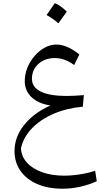

<svg xmlns="http://www.w3.org/2000/svg" viewBox="-20 -844 628 1207"><path d="M296.9 -181.2Q221.7 -191.9 178.7 -232.7Q135.7 -273.4 135.7 -333.5Q135.7 -377.4 152.3 -418.5Q168.9 -459.5 197.5 -492.4Q226.1 -525.4 261.5 -544.7Q296.9 -564 334.5 -564Q401.4 -564 479 -501.5L446.3 -435.1Q387.7 -479 324.7 -479Q262.2 -479 221.4 -442.1Q180.7 -405.3 180.7 -348.6Q180.7 -295.4 236.6 -268.1Q292.5 -240.7 399.9 -240.7Q421.9 -240.7 449.2 -242.2Q476.6 -243.7 507.3 -246.1L500.5 -173.3Q399.4 -164.1 317.1 -128.7Q234.9 -93.3 181.2 -37.6Q127.4 18.1 111.8 87.4Q113.8 138.2 148.4 177.2Q183.1 216.3 243.9 238.3Q304.7 260.3 383.3 260.3Q431.2 260.3 483.6 252Q536.1 243.7 578.1 229.5L588.4 294.9Q541 317.4 485.1 329.8Q429.2 342.3 372.6 342.3Q281.7 342.3 214.1 313Q146.5 283.7 108.9 230.2Q71.3 176.8 71.3 105.5Q71.3 18.1 130.9 -57.4Q190.4 -132.8 296.9 -181.2ZM324.7 -824.2Q359.4 -811 399.9 -771Q373.5 -732.9 346.7 -697.3Q330.1 -712.4 311.3 -725.6Q292.5 -738.8 272.5 -749.5Q286.1 -768.1 298.6 -786.4Q311 -804.7 324.7 -824.2Z"/></svg>

Font: Pinar DS1 Regular
Style: Regular
Weight: 400
Designer: Amin Abedi
Version: Version 3.000